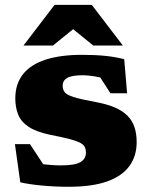

<svg xmlns="http://www.w3.org/2000/svg" viewBox="-20 -736 602 772"><path d="M308.5 -515.5Q362 -515.5 402.2 -511.5Q442.5 -507.5 479.5 -498L491 -361H424L347.5 -480L414 -417Q387 -425 359 -429.2Q331 -433.5 314 -433.5Q269.5 -433.5 250.8 -423Q232 -412.5 232 -391Q232 -376.5 239.8 -365.8Q247.5 -355 275.2 -346Q303 -337 363 -326Q408 -318 439.5 -304.8Q471 -291.5 491 -272.2Q511 -253 520.2 -226.2Q529.5 -199.5 529.5 -164.5Q529.5 -108.5 500.2 -68.2Q471 -28 410.8 -6.5Q350.5 15 256.5 15Q200 15 147.8 10Q95.5 5 61.5 -3L40 -156.5H100.5L188.5 -23L103.5 -83Q118 -80 138.8 -77.2Q159.5 -74.5 182 -72.8Q204.5 -71 224 -71Q281 -71 303.2 -84Q325.5 -97 325.5 -122.5Q325.5 -137 319.8 -146.8Q314 -156.5 298.5 -163.8Q283 -171 255.5 -178Q228 -185 184 -193.5Q126 -205.5 95 -226.2Q64 -247 52.8 -276Q41.5 -305 41.5 -340Q41.5 -398 72.2 -437.2Q103 -476.5 163 -496Q223 -515.5 308.5 -515.5ZM74.5 -553 199.5 -716.5H349L474 -553H355L249.5 -638.5H298.5L193 -553Z"/></svg>

Font: Newsreader 9pt ExtraBold
Style: Regular
Weight: 800
Designer: Hugues Gentile
Foundry: Production Type
Version: Version 1.003